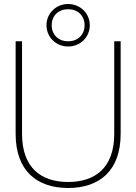

<svg xmlns="http://www.w3.org/2000/svg" viewBox="-20 -926 680 958"><path d="M320 12C474 12 582 -72 582 -258V-720H550V-258C550 -88 454 -18 320 -18C186 -18 90 -88 90 -258V-720H58V-258C58 -72 166 12 320 12ZM212 -800C212 -740 260 -694 320 -694C380 -694 428 -740 428 -800C428 -860 380 -906 320 -906C260 -906 212 -860 212 -800ZM238 -800C238 -848 272 -880 320 -880C368 -880 402 -848 402 -800C402 -752 368 -720 320 -720C272 -720 238 -752 238 -800Z"/></svg>

Font: Aspekta 100
Style: Regular
Weight: 100
Designer: Ivo Dolenc
Version: Version 2.000